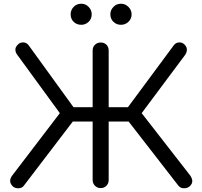

<svg xmlns="http://www.w3.org/2000/svg" viewBox="-20 -1009 1086 1030"><path d="M47 -11Q34 -25 34.5 -39.5Q35 -54 46 -68L301 -402L74 -713Q63 -727 62.5 -741.5Q62 -756 75 -769Q87 -782 104.5 -781.5Q122 -781 133 -767L401 -397L108 -13Q98 1 78 1Q58 1 47 -11ZM520 0Q502 0 489.5 -12.5Q477 -25 477 -43V-357H321V-434H477V-738Q477 -757 489.5 -769Q502 -781 520 -781Q539 -781 551 -769Q563 -757 563 -738V-434H720V-357H563V-43Q563 -25 551 -12.5Q539 0 520 0ZM999 -11Q987 1 967.5 1Q948 1 937 -13L639 -397L913 -767Q924 -781 941.5 -781.5Q959 -782 971 -769Q983 -756 982.5 -741.5Q982 -727 972 -713L740 -402L1000 -68Q1010 -54 1011.5 -39.5Q1013 -25 999 -11ZM416 -876Q391 -876 375 -892Q359 -908 359 -932Q359 -955 375 -972Q391 -989 416 -989Q439 -989 455.5 -972Q472 -955 472 -932Q472 -908 455.5 -892Q439 -876 416 -876ZM629 -876Q605 -876 588.5 -892Q572 -908 572 -932Q572 -955 588.5 -972Q605 -989 629 -989Q652 -989 669 -972Q686 -955 686 -932Q686 -908 669 -892Q652 -876 629 -876Z"/></svg>

Font: Comfortaa Medium
Style: Regular
Weight: 500
Designer: Johan Aakerlund
Foundry: Johan Aakerlund
Version: Version 3.104; ttfautohint (v1.8.1.43-b0c9)